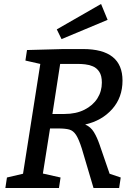

<svg xmlns="http://www.w3.org/2000/svg" viewBox="-20 -947 681 967"><path d="M7 0 15 -53 96 -72 183 -625 108 -642 116 -695 300 -700H398Q597 -700 597 -541Q597 -456 545 -397.5Q493 -339 409 -320Q437 -308 453 -281.5Q469 -255 481 -220L532 -72L588 -53L580 0H451L392 -199Q377 -246 363 -267.5Q349 -289 329 -294.5Q309 -300 275 -300H232L196 -73L285 -53L277 0ZM376 -625H283L244 -373H305Q363 -373 405.5 -394.5Q448 -416 470.5 -451.5Q493 -487 493 -531Q493 -566 480 -585.5Q467 -605 447.5 -613Q428 -621 408.5 -623Q389 -625 376 -625ZM290 -750 266 -799 489 -927 522 -847Z"/></svg>

Font: Bitter Medium
Style: Italic
Weight: 500
Italic angle: -9°
Designer: Sol Matas, and Bitter project Authors
Foundry: Sol Matas
Version: Version 2.001